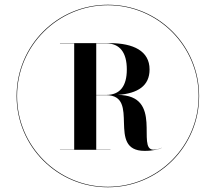

<svg xmlns="http://www.w3.org/2000/svg" viewBox="-20 -780 910 810"><path d="M50 -375C50 -162 222 10 435 10C648 10 820 -162 820 -375C820 -588 648 -760 435 -760C222 -760 50 -588 50 -375ZM52 -375C52 -586 224 -758 435 -758C646 -758 818 -586 818 -375C818 -164 646 8 435 8C224 8 52 -164 52 -375ZM233 -149V-148H446V-149H386V-378.5H428C575.5 -378.5 426.5 -143.5 590 -143.5C626 -143.5 652.5 -150.5 662 -156L661.5 -156.5C653 -152 640 -148.5 627.5 -148.5C553.5 -148.5 672.5 -379 477 -379.5C562 -386 611 -418 611 -487C611 -565 542.5 -598 443 -598H233V-597H293V-149ZM428 -597C485.5 -597 515 -558.5 515 -487C515 -415.5 485.5 -379.5 428 -379.5H386V-597Z"/></svg>

Font: Bodoni* 96pt
Style: Bold
Weight: 700
Version: Version 2.3